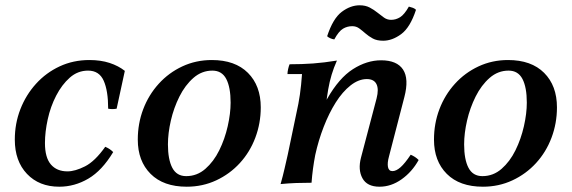

<svg xmlns="http://www.w3.org/2000/svg" viewBox="-20 -691 2162 726"><path d="M204 15Q128 15 82 -33.5Q36 -82 36 -163Q36 -224 57 -278Q78 -332 116 -374Q154 -416 205.5 -440Q257 -464 318 -464Q361 -464 394.5 -453Q428 -442 452 -423L421 -280Q405 -277 389 -280Q389 -348 372 -386Q355 -424 313 -424Q274 -424 244 -397.5Q214 -371 192.5 -329.5Q171 -288 160.5 -240Q150 -192 150 -150Q150 -95 172.5 -69Q195 -43 235 -43Q264 -43 301.5 -62Q339 -81 378 -136Q387 -132 394 -127.5Q401 -123 408 -116Q366 -46 314 -15.5Q262 15 204 15Z M783 -424Q743 -424 711.5 -396.5Q680 -369 658.5 -326Q637 -283 626 -235Q615 -187 615 -145Q615 -88 631.5 -56.5Q648 -25 684 -25L686 15Q598 15 549.5 -33.5Q501 -82 501 -163Q501 -224 521.5 -278Q542 -332 580 -374Q618 -416 669.5 -440Q721 -464 781 -464ZM684 -25Q725 -25 756.5 -52.5Q788 -80 809 -122.5Q830 -165 841 -213.5Q852 -262 852 -303Q852 -361 835.5 -392.5Q819 -424 783 -424L781 -464Q869 -464 917.5 -415.5Q966 -367 966 -285Q966 -225 945.5 -170.5Q925 -116 887 -74.5Q849 -33 797.5 -9Q746 15 686 15Z M1041 5Q1050 -27 1056 -53.5Q1062 -80 1068 -106L1101 -264Q1109 -299 1114 -333.5Q1119 -368 1122 -411H1067Q1067 -419 1069.5 -430Q1072 -441 1075 -448Q1122 -448 1163.5 -451Q1205 -454 1254 -462Q1242 -435 1234 -408.5Q1226 -382 1221 -353Q1216 -324 1212 -288L1172 -105Q1167 -79 1163.5 -53Q1160 -27 1158 0Q1128 0 1100 1Q1072 2 1041 5ZM1415 15Q1368 15 1350.5 -17Q1333 -49 1345 -95L1404 -319Q1413 -354 1403.5 -373Q1394 -392 1367 -392Q1336 -392 1305.5 -368Q1275 -344 1249.5 -303.5Q1224 -263 1204 -211.5Q1184 -160 1172 -105H1144Q1173 -240 1217.5 -318Q1262 -396 1314.5 -429.5Q1367 -463 1421 -463Q1481 -463 1504 -428Q1527 -393 1509 -324L1451 -100Q1444 -75 1447 -59.5Q1450 -44 1464 -44Q1478 -44 1494.5 -58.5Q1511 -73 1533 -106Q1542 -102 1549 -97.5Q1556 -93 1563 -86Q1538 -41 1498.5 -13Q1459 15 1415 15ZM1526 -666Q1534 -664 1541 -661.5Q1548 -659 1553 -654Q1531 -587 1497 -562Q1463 -537 1429 -537Q1405 -537 1389.5 -545.5Q1374 -554 1362 -564.5Q1350 -575 1338.5 -583.5Q1327 -592 1312 -592Q1293 -592 1277 -582.5Q1261 -573 1244 -542Q1236 -543 1228.5 -546.5Q1221 -550 1217 -554Q1239 -621 1272 -646Q1305 -671 1340 -671Q1362 -671 1378 -662.5Q1394 -654 1407 -643.5Q1420 -633 1432 -624.5Q1444 -616 1459 -616Q1477 -616 1493 -626Q1509 -636 1526 -666Z M1903 -424Q1863 -424 1831.5 -396.5Q1800 -369 1778.5 -326Q1757 -283 1746 -235Q1735 -187 1735 -145Q1735 -88 1751.5 -56.5Q1768 -25 1804 -25L1806 15Q1718 15 1669.5 -33.5Q1621 -82 1621 -163Q1621 -224 1641.5 -278Q1662 -332 1700 -374Q1738 -416 1789.5 -440Q1841 -464 1901 -464ZM1804 -25Q1845 -25 1876.5 -52.5Q1908 -80 1929 -122.5Q1950 -165 1961 -213.5Q1972 -262 1972 -303Q1972 -361 1955.5 -392.5Q1939 -424 1903 -424L1901 -464Q1989 -464 2037.5 -415.5Q2086 -367 2086 -285Q2086 -225 2065.5 -170.5Q2045 -116 2007 -74.5Q1969 -33 1917.5 -9Q1866 15 1806 15Z"/></svg>

Font: Poltawski Nowy Medium
Style: Italic
Weight: 500
Italic angle: -12°
Version: Version 1.001;gftools[0.9.25]